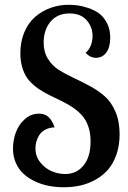

<svg xmlns="http://www.w3.org/2000/svg" viewBox="-20 -769 533 801"><path d="M439.9 -611.8Q439.9 -572.3 423.6 -550Q407.2 -527.8 379.9 -527.8Q356.4 -527.8 336.9 -548.8Q350.1 -558.6 358.2 -577.9Q366.2 -597.2 366.2 -618.2Q366.2 -656.2 341.6 -684.6Q316.9 -712.9 270 -712.9Q219.2 -712.9 190.7 -678.5Q162.1 -644 162.1 -591.8Q162.1 -552.7 179.7 -523.9Q197.3 -495.1 225.1 -477.5Q252.9 -460 286.6 -444.3Q320.3 -428.7 354.2 -410.4Q388.2 -392.1 416 -368.2Q443.8 -344.2 461.4 -303.7Q479 -263.2 479 -209Q479 -162.1 465.8 -124.3Q452.6 -86.4 430.7 -61.3Q408.7 -36.1 378.4 -19.3Q348.1 -2.4 315.2 4.9Q282.2 12.2 246.1 12.2Q214.4 12.2 184.6 6.6Q154.8 1 127.2 -11.7Q99.6 -24.4 79.1 -43Q58.6 -61.5 46.4 -88.6Q34.2 -115.7 34.2 -148.9Q34.2 -183.6 45.9 -216.1Q57.6 -248.5 83.3 -271.7Q108.9 -294.9 143.1 -294.9Q165.5 -294.9 180.9 -282.2Q196.3 -269.5 208 -237.8Q185.5 -236.8 168.9 -228Q152.3 -219.2 143.8 -205.3Q135.3 -191.4 131.6 -177.7Q127.9 -164.1 127.9 -149.9Q127.9 -116.2 148.7 -90.8Q169.4 -65.4 196.8 -54.2Q224.1 -43 252 -43Q299.3 -43 328.6 -78.9Q357.9 -114.7 357.9 -179.2Q357.9 -214.8 347.9 -242.7Q337.9 -270.5 321 -288.8Q304.2 -307.1 282 -321.8Q259.8 -336.4 235.6 -348.1Q211.4 -359.9 187.3 -371.6Q163.1 -383.3 140.9 -398.4Q118.7 -413.6 101.8 -432.6Q85 -451.7 75 -480.7Q64.9 -509.8 64.9 -546.9Q64.9 -595.2 81.5 -634.5Q98.1 -673.8 126.5 -698.5Q154.8 -723.1 190.7 -736.1Q226.6 -749 266.1 -749Q283.7 -749 302.2 -746.8Q320.8 -744.6 346.9 -736.1Q373 -727.5 392.3 -713.9Q411.6 -700.2 425.8 -673.6Q439.9 -647 439.9 -611.8Z"/></svg>

Font: Lobster Two
Style: Regular
Weight: 400
Designer: Pablo Impallari
Foundry: Pablo Impallari. www.impallari.com
Version: Version 1.006